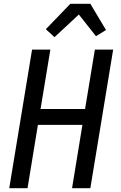

<svg xmlns="http://www.w3.org/2000/svg" viewBox="-20 -998 640 1018"><path d="M29 0 150 -735H247L195 -420H431L483 -735H580L459 0H362L417 -336H181L126 0ZM269 -801 223 -843 353 -978H459L542 -839L489 -806L398 -921Z"/></svg>

Font: Iosevka Custom Medium
Style: Italic
Weight: 500
Italic angle: -9°
Designer: Belleve Invis
Foundry: Belleve Invis
Version: Version 27.0.1